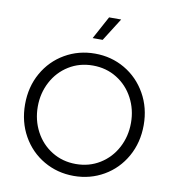

<svg xmlns="http://www.w3.org/2000/svg" viewBox="-104 -1085 1086 1189"><g transform="rotate(10 439.0 -490.5)"><path d="M66 -373Q66 -483 115.5 -570.5Q165 -658 250.5 -707.5Q336 -757 439 -757Q542 -757 627 -707.5Q712 -658 762 -570Q812 -482 812 -373Q812 -263 762.5 -175Q713 -87 627.5 -37.5Q542 12 439 12Q336 12 250.5 -37.5Q165 -87 115.5 -175Q66 -263 66 -373ZM732 -373Q732 -457 694.5 -528Q657 -599 590 -640.5Q523 -682 439 -682Q355 -682 288 -640.5Q221 -599 183.5 -528Q146 -457 146 -373Q146 -288 183.5 -217Q221 -146 288 -104.5Q355 -63 439 -63Q523 -63 590 -104.5Q657 -146 694.5 -217Q732 -288 732 -373ZM485 -993H561L470 -849H407Z"/></g></svg>

Font: Trafiko Sans Variable
Style: Regular
Weight: 400
Designer: Gumpita Rahayu / Trafiko
Foundry: Tokotype / Trafiko
Version: Version 0.001;FEAKit 1.0